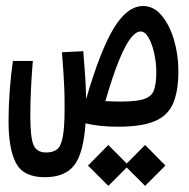

<svg xmlns="http://www.w3.org/2000/svg" viewBox="-20 -417 626 637"><path d="M371.1 3.4Q341.8 3.4 314.7 0.7Q287.6 -2 263.7 -7.8Q257.3 90.3 226.8 130.6Q196.3 170.9 128.4 170.9Q57.6 170.9 33 124Q8.3 77.1 8.3 -15.6Q8.3 -62 12.2 -115.7Q16.1 -169.4 22.9 -214.8H88.9Q85 -167.5 82.8 -122.1Q80.6 -76.7 80.6 -34.2Q80.6 39.6 91.3 64.2Q102.1 88.9 132.8 88.9Q156.7 88.9 169.9 77.9Q183.1 66.9 188.7 35.2Q194.3 3.4 194.3 -58.6Q194.3 -93.3 193.4 -121.3Q192.4 -149.4 190.4 -178.2Q188.5 -207 185.5 -243.7L256.3 -247.1Q259.8 -201.2 262.5 -165Q265.1 -128.9 265.6 -89.4Q265.6 -89.4 266.1 -89.4Q312.5 -249 357.2 -323Q401.9 -397 455.1 -397Q490.2 -397 516.6 -365.2Q543 -333.5 557.4 -284.2Q571.8 -234.9 571.8 -181.2Q571.8 -114.3 554.2 -73.7Q536.6 -33.2 493.2 -14.9Q449.7 3.4 371.1 3.4ZM329.6 -81.5Q354.5 -80.1 382.3 -80.1Q434.6 -80.1 459.2 -88.9Q483.9 -97.7 491.2 -118.9Q498.5 -140.1 498.5 -177.7Q498.5 -208.5 491.7 -239.7Q484.9 -271 473.1 -291.7Q461.4 -312.5 446.3 -312.5Q431.6 -312.5 414.3 -291.3Q397 -270 376 -219.5Q355 -168.9 329.6 -81.5ZM461.4 199.7 400.4 138.7 339.4 199.7 272 132.3 339.4 64 400.4 125.5 461.4 64 528.8 132.3Z"/></svg>

Font: Cascadia Code NF SemiLight
Style: Regular
Weight: 350
Monospace: yes
Designer: Aaron Bell
Foundry: Saja Typeworks
Version: Version 2404.023; ttfautohint (v1.8.4)